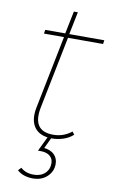

<svg xmlns="http://www.w3.org/2000/svg" viewBox="-93 -680 575 944"><g transform="rotate(10 194.0 -208.5)"><path d="M200 3Q138 3 111.5 -33.5Q85 -70 98 -134L171 -498H71L74 -517H174L197 -630H217L194 -517H369L366 -498H191L119 -139Q94 -16 202 -16Q253 -16 293 -48L304 -34Q283 -15 255 -6Q227 3 200 3ZM140 213Q118 213 97.5 206.5Q77 200 62 186L76 171Q101 194 141 194Q176 194 197 174.5Q218 155 218 124Q218 101 201.5 87.5Q185 74 156 74H142L180 -5H199L170 56Q202 59 220.5 77Q239 95 239 124Q239 161 211.5 187Q184 213 140 213Z"/></g></svg>

Font: Montserrat Thin
Style: Italic
Weight: 100
Italic angle: -11.3°
Designer: Julieta Ulanovsky
Foundry: Julieta Ulanovsky
Version: Version 9.000; ttfautohint (v1.8.4.7-5d5b)